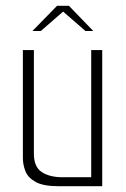

<svg xmlns="http://www.w3.org/2000/svg" viewBox="-20 -643 436 663"><path d="M182 0Q129 0 102.5 -15Q76 -30 67.5 -52.5Q59 -75 59 -97V-470H97V-112Q97 -67 124 -49Q151 -31 196 -31H295V-470H333V0ZM92 -536 177 -623H218L302 -536H275L198 -603L121 -536Z"/></svg>

Font: Smooch Sans Light
Style: Regular
Weight: 300
Designer: Robert E. Leuschke
Foundry: Robert E. Leuschke
Version: Version 1.010; ttfautohint (v1.8.3)